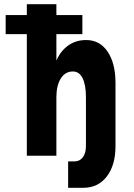

<svg xmlns="http://www.w3.org/2000/svg" viewBox="-20 -743 640 916"><path d="M108 0V-580H7V-671H108V-723H249V-671H373V-580H249V-454Q269 -500 305.5 -526Q342 -552 391 -552Q456 -552 493.5 -496.5Q531 -441 531 -347V-46Q531 45 489.5 99Q448 153 377 153H305V27H335Q361 27 375.5 7Q390 -13 390 -46V-279Q390 -338 374 -370Q358 -402 328 -402Q291 -402 270 -368.5Q249 -335 249 -279V0Z"/></svg>

Font: Geist Mono UltraBlack
Style: Regular
Weight: 900
Monospace: yes
Designer: Basement.studio, Andrés Briganti, Mateo Zaragoza
Foundry: Basement.studio, Vercel, Andrés Briganti, Guido Ferreyra, Mateo Zaragoza
Version: Version 1.400; ttfautohint (v1.8.4.7-5d5b)